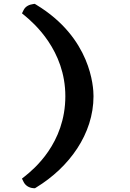

<svg xmlns="http://www.w3.org/2000/svg" viewBox="-20 -754 680 1002"><path d="M468 -252C468 -301 455.2 -556.3 168.9 -729.4L161.3 -734L152.5 -732.7C133.6 -730.1 113.4 -721.7 103.6 -702.2L94.7 -684.4L110.1 -671.7C155 -634.6 321 -491.8 321 -252C321 -5.3 154.4 130.3 110.4 165.5L94.6 178.1L103.6 196.2C112.4 213.8 131 226.5 154.4 228L162.3 228.4L169 224.3C341.3 119.1 468 -54.8 468 -252Z"/></svg>

Font: Linux Libertine Mono O 
Style: Mono Bold
Weight: 400
Designer: Philipp H. Poll
Foundry: Philipp H. Poll
Version: Version 5.1.7